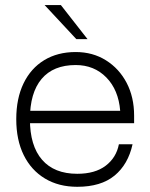

<svg xmlns="http://www.w3.org/2000/svg" viewBox="-20 -710 578 738"><path d="M151.5 -690.5 273.5 -559.5H316.5L214 -690.5ZM42.5 -252Q42.5 -172 71.2 -113.8Q100 -55.5 152.8 -23.8Q205.5 8 277 8Q368 8 420.2 -35Q472.5 -78 489.5 -155.5H437Q427 -104 386.2 -73Q345.5 -42 277 -42Q188.5 -42 141.8 -95.8Q95 -149.5 95 -252Q95 -353.5 140 -406.8Q185 -460 271 -460Q342 -460 388.8 -412.2Q435.5 -364.5 442 -284H86.5V-236.5H495.5V-265.5Q495.5 -336.5 466.8 -391.5Q438 -446.5 387.2 -478.2Q336.5 -510 271 -510Q201.5 -510 150 -478.8Q98.5 -447.5 70.5 -389.5Q42.5 -331.5 42.5 -252Z"/></svg>

Font: Overused Grotesk Light
Style: Regular
Weight: 300
Designer: RandomMaerks
Version: Version 0.005